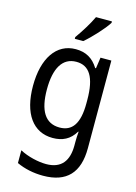

<svg xmlns="http://www.w3.org/2000/svg" viewBox="-146 -842 823 1163"><g transform="rotate(15 265.0 -260.5)"><path d="M216 -617V-606H269C312 -642 381 -716 406 -757V-766H306C285 -721 251 -666 216 -617ZM244 245C392 245 464 167 464 14V-536H396L386 -467H381C347 -522 301 -547 239 -547C118 -547 45 -439 45 -266C45 -92 118 9 241 9C301 9 349 -13 381 -68H384C382 -51 381 -21 381 -5V19C381 113 341 172 244 172C195 172 128 157 78 130V210C127 233 185 245 244 245ZM265 -63C175 -63 132 -134 132 -267C132 -399 175 -474 262 -474C343 -474 385 -411 385 -267V-246C385 -119 344 -63 265 -63Z"/></g></svg>

Font: Noto Sans Mono Condensed
Style: Regular
Weight: 400
Width: 3
Designer: Monotype Design Team
Foundry: Monotype Imaging Inc.
Version: Version 2.014